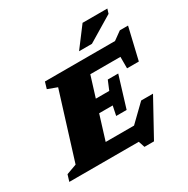

<svg xmlns="http://www.w3.org/2000/svg" viewBox="-242 -1126 1344 1369"><g transform="rotate(-30 430.0 -442.0)"><path d="M558.5 51.5 541.5 0H-30.5L-14 -54L70 -84.5L238 -624.5L161 -653L177 -707H754L822 -756H889.5L828 -495.5H731V-590H483L430 -419.5H540.5L572 -495H658L580 -240H494L510 -317.5H398.5L336.5 -117H570L703.5 -246.5H801L637 51.5ZM495.5 -772 618.5 -935H822.5L811 -898L601.5 -772Z"/></g></svg>

Font: Newsreader Caption ExtraBold
Style: Italic
Weight: 800
Italic angle: -17°
Designer: Hugues Gentile
Foundry: Production Type
Version: Version 1.001